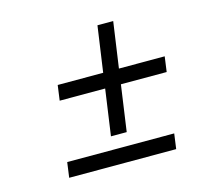

<svg xmlns="http://www.w3.org/2000/svg" viewBox="-74 -656 673 624"><g transform="rotate(-15 262.0 -343.5)"><path d="M252 -211H305L327 -366H481L488 -417H334L356 -571H303L281 -417H128L121 -366H274ZM446 -116 453 -167H93L86 -116Z"/></g></svg>

Font: Josefin Slab Thin Medium
Style: Italic
Weight: 500
Italic angle: -12°
Version: Version 2.000